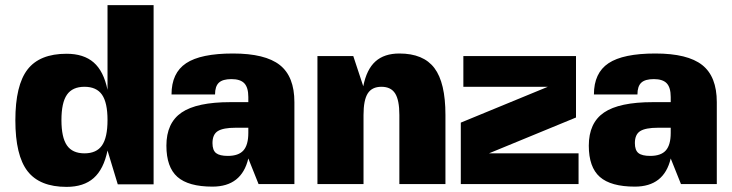

<svg xmlns="http://www.w3.org/2000/svg" viewBox="-20 -719 2860 750"><path d="M400 -131Q385 -58 346 -23.5Q307 11 240 11Q135 11 87.5 -50.5Q40 -112 40 -249Q40 -386 87.5 -447.5Q135 -509 240 -509Q307 -509 346 -475Q385 -441 400 -368V-699H580V1H440ZM241.5 -151Q263 -120 310 -120Q357 -120 378.5 -151Q400 -182 400 -250Q400 -318 378.5 -349Q357 -380 310 -380Q263 -380 241.5 -349Q220 -318 220 -250Q220 -182 241.5 -151Z M630 -150Q630 -239 689.5 -279.5Q749 -320 880 -320H950V-340Q950 -377 934.5 -393.5Q919 -410 884 -410Q850 -410 835 -396Q820 -382 820 -350H650Q650 -434 707 -472Q764 -510 890 -510Q1016 -510 1073 -465Q1130 -420 1130 -320V0H990L950 -100Q924 10 810 10Q716 10 673 -28Q630 -66 630 -150ZM900 -220Q852 -220 831 -207Q810 -194 810 -160Q810 -132 824 -121Q838 -110 870 -110Q912 -110 931 -131.5Q950 -153 950 -200V-220Z M1360 -500 1399 -382Q1412 -448 1446.5 -479Q1481 -510 1540 -510Q1634 -510 1677 -453Q1720 -396 1720 -270V0H1540V-270Q1540 -328 1523.5 -354Q1507 -380 1470 -380Q1433 -380 1416.5 -354Q1400 -328 1400 -270V0H1220V-500Z M1890 -120H2240V0H1780V-240L2120 -380H1790V-500H2230V-260Z M2280 -150Q2280 -239 2339.5 -279.5Q2399 -320 2530 -320H2600V-340Q2600 -377 2584.5 -393.5Q2569 -410 2534 -410Q2500 -410 2485 -396Q2470 -382 2470 -350H2300Q2300 -434 2357 -472Q2414 -510 2540 -510Q2666 -510 2723 -465Q2780 -420 2780 -320V0H2640L2600 -100Q2574 10 2460 10Q2366 10 2323 -28Q2280 -66 2280 -150ZM2550 -220Q2502 -220 2481 -207Q2460 -194 2460 -160Q2460 -132 2474 -121Q2488 -110 2520 -110Q2562 -110 2581 -131.5Q2600 -153 2600 -200V-220Z"/></svg>

Font: Fivo Sans Modern Heavy
Style: Regular
Weight: 900
Designer: Alexander Slobzheninov
Foundry: Alexander Slobzheninov
Version: 1.0